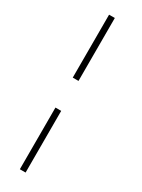

<svg xmlns="http://www.w3.org/2000/svg" viewBox="-172 -483 494 666"><g transform="rotate(30 75.0 -150.5)"><path d="M71 -88V159H48V-88ZM71 -460V-208H48V-460Z"/></g></svg>

Font: Genos Thin Thin
Style: Regular
Weight: 250
Version: Version 1.010